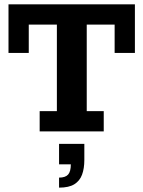

<svg xmlns="http://www.w3.org/2000/svg" viewBox="-20 -603 658 881"><path d="M162 0V-93H241V-490H112V-360H19V-583H599V-360H506V-490H378V-93H456V0ZM251 258V212Q280 212 292.5 198Q305 184 305 151H251V57H367V131Q367 170 356.5 198.5Q346 227 321 242.5Q296 258 251 258Z"/></svg>

Font: Rokkitt SemiBold
Style: Bold
Weight: 700
Version: Version 3.103